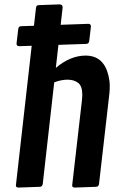

<svg xmlns="http://www.w3.org/2000/svg" viewBox="-20 -846 561 868"><path d="M263.2 -813 232.4 -539.1Q298.3 -594.7 366.7 -594.7Q448.7 -594.7 470.2 -504.9Q476.1 -480.5 476.1 -458.7Q476.1 -437 474.6 -423.8L427.7 -14.6Q425.8 -2.4 415.5 -1.5L316.9 2Q306.2 1 306.2 -7.3L350.6 -394Q352.1 -406.7 352.1 -417Q352.1 -457 333.3 -471.4Q314.5 -485.8 285.4 -485.8Q256.3 -485.8 225.1 -473.6L173.3 -14.6Q171.4 -2.4 161.1 -1.5L62.5 2Q51.8 1 51.8 -7.3L142.6 -809.6Q143.6 -816.4 145.8 -819.3Q147.9 -822.3 154.8 -822.8L250.5 -826.2Q263.2 -824.7 263.2 -813ZM75.2 -727.5 379.9 -738.3Q391.1 -737.8 391.1 -726.1L383.3 -660.2Q381.8 -648.4 370.1 -647.5L66.4 -637.2Q54.7 -637.7 54.7 -648.9L62.5 -714.8Q64 -727.5 75.2 -727.5Z"/></svg>

Font: Contrail One
Style: Regular
Weight: 400
Designer: Riccardo De Franceschi
Foundry: Sorkin Type Co.
Version: Version 1.003